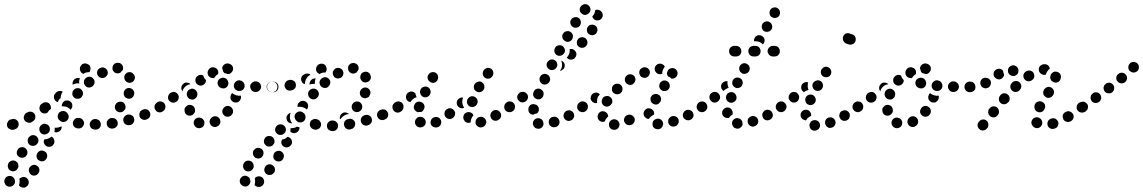

<svg xmlns="http://www.w3.org/2000/svg" viewBox="-42 -582 5406 908"><path d="M48 294Q48 294 48 295Q48 295 48 295Q51 299 56 302Q60 304 65 305Q70 306 75 305Q80 303 84 300Q92 294 94 283Q95 273 89 265Q86 261 82 258Q77 256 73 255Q68 254 63 256Q58 257 54 260H53Q52 261 51 262Q50 263 50 264Q51 269 51 275Q51 285 48 294ZM14 252Q4 248 -6 252Q-15 255 -19 265Q-24 274 -20 284Q-20 285 -19 285Q-18 290 -14 294Q-11 297 -6 299Q-1 301 4 301Q9 301 13 299Q23 295 27 286Q31 276 27 266Q27 266 27 266Q23 257 14 252ZM95 228Q97 238 105 244Q109 247 114 248Q119 249 124 248Q129 247 133 244Q137 241 140 237V236Q146 228 144 218Q142 207 133 202Q125 196 115 198Q105 200 99 209H98Q93 218 95 228ZM44 195Q41 185 32 180Q23 175 13 178Q3 181 -2 190L-3 191Q-5 196 -5 201Q-6 205 -4 210Q-3 215 0 219Q3 223 8 225Q17 230 27 227Q37 224 41 215L42 214Q47 205 44 195ZM132 164Q135 174 145 178Q154 183 164 180Q174 176 178 167L179 166Q183 157 180 147Q177 137 167 133Q158 128 148 131Q138 135 134 144L133 145Q129 154 132 164ZM87 146Q88 141 88 136Q87 131 85 127Q82 122 78 119Q70 113 60 114Q50 115 43 123V124Q40 128 38 132Q37 137 37 142Q38 147 40 152Q43 156 47 159Q55 165 65 164Q75 163 82 155V154Q85 151 87 146ZM214 79Q217 89 213 98L212 99Q208 108 198 111Q188 114 179 110Q170 105 166 95Q163 86 168 77Q168 77 168 77Q178 77 187 73Q195 70 201 64Q201 64 201 64Q202 64 202 64Q211 69 214 79ZM138 92Q140 87 140 82Q140 77 138 73Q136 68 132 64Q125 57 114 57Q104 57 97 65H96Q89 73 89 83Q89 93 96 101Q104 108 114 108Q124 108 132 100Q136 96 138 92ZM194 29Q194 18 187 11Q184 7 179 6Q175 4 170 3Q165 3 160 5Q155 7 152 11H151Q144 18 144 29Q144 39 151 47Q154 50 159 52Q163 54 168 54Q173 54 178 52Q183 50 186 47L187 46Q194 39 194 29ZM215 42Q219 44 224 44Q228 44 232 42Q237 41 241 38Q245 34 247 30V29Q249 26 249 23Q250 20 250 17Q248 16 247 16Q245 17 242 18Q234 22 224 22Q220 22 216 22Q217 25 217 29Q217 36 215 42ZM44 17Q48 7 45 -3Q44 -7 40 -11Q37 -15 33 -17Q28 -19 23 -20Q18 -20 14 -18L8 -17Q-2 -14 -6 -4Q-11 5 -8 15Q-5 25 5 29Q14 34 24 31L29 29Q39 26 44 17ZM428 24Q435 16 435 6Q435 1 433 -3Q431 -8 428 -12Q424 -15 419 -17Q415 -19 410 -19H407Q397 -19 390 -11Q382 -4 382 7Q383 11 384 16Q386 21 390 24Q393 28 398 29Q403 31 408 31H410Q421 31 428 24ZM502 23Q506 20 509 17Q513 13 514 8Q515 3 515 -2Q514 -7 512 -11Q509 -16 505 -19Q501 -22 497 -23Q492 -24 487 -24H484Q474 -22 468 -14Q461 -6 463 4Q463 9 466 14Q468 18 472 21Q476 24 481 25Q485 27 490 26H493Q498 25 502 23ZM336 25Q340 24 345 21Q349 18 351 14Q354 10 355 5Q357 -5 351 -13Q345 -22 335 -24H332Q327 -25 322 -24Q317 -23 313 -20Q309 -17 307 -13Q304 -9 303 -4Q301 6 307 15Q313 23 323 25H326Q331 26 336 25ZM590 -3Q595 -12 592 -22Q591 -27 588 -31Q585 -35 580 -37Q576 -40 571 -40Q566 -41 561 -40L559 -39Q549 -36 544 -27Q539 -18 542 -8Q543 -3 546 1Q549 5 553 7Q558 9 563 10Q568 11 572 9H575Q585 6 590 -3ZM119 -13Q123 -17 124 -21Q126 -26 125 -31Q125 -36 123 -40Q118 -50 108 -53Q98 -56 89 -51L84 -49Q75 -44 72 -34Q68 -24 73 -15Q78 -6 88 -3Q98 1 107 -4L112 -7Q116 -9 119 -13ZM248 -7Q252 -5 257 -5Q262 -5 267 -7Q272 -9 275 -12Q279 -16 281 -20Q283 -25 283 -30Q283 -35 281 -39Q279 -44 276 -48Q275 -48 275 -49Q271 -52 267 -55Q262 -57 257 -57Q252 -57 248 -56Q243 -54 239 -51Q232 -44 231 -33Q230 -23 237 -15Q239 -14 240 -13Q243 -9 248 -7ZM661 -23Q665 -26 667 -31Q669 -36 669 -41Q669 -46 667 -50Q663 -60 654 -64Q644 -68 635 -64L632 -63Q628 -61 624 -58Q621 -55 619 -50Q617 -45 617 -40Q617 -35 618 -31Q622 -21 632 -17Q641 -13 651 -17L653 -18Q658 -20 661 -23ZM189 -58V-59Q193 -63 198 -66Q198 -66 198 -67Q198 -68 199 -69Q199 -74 198 -79Q197 -84 194 -88Q189 -97 178 -98Q168 -100 160 -94L155 -91Q151 -88 148 -84Q146 -80 145 -75Q144 -70 145 -65Q146 -60 149 -56Q154 -48 164 -46Q173 -44 182 -49Q185 -54 189 -58ZM736 -63Q739 -68 740 -72Q740 -77 739 -82Q738 -87 736 -91Q730 -100 720 -102Q709 -103 701 -98L699 -96Q695 -93 692 -89Q689 -85 689 -80Q688 -75 689 -70Q690 -66 693 -62Q698 -53 709 -51Q719 -49 727 -55L729 -56Q733 -59 736 -63ZM502 -83Q501 -78 501 -73Q502 -69 504 -64Q506 -60 510 -57Q518 -50 529 -51Q539 -52 545 -60L546 -61Q549 -64 551 -69Q552 -74 552 -79Q551 -84 549 -88Q546 -93 543 -96Q535 -102 524 -101Q514 -100 507 -92Q504 -88 502 -83ZM256 -98 257 -99Q260 -102 264 -105Q269 -107 274 -107Q279 -107 284 -106Q288 -104 292 -101Q300 -94 300 -84Q301 -73 294 -66V-65Q293 -64 293 -64Q292 -64 292 -63Q292 -63 292 -63Q292 -63 292 -63L291 -64Q285 -70 277 -75Q268 -79 259 -79Q254 -80 250 -79Q250 -84 251 -89Q253 -94 256 -98ZM213 -125Q213 -135 221 -142L225 -146Q229 -149 234 -151Q238 -152 243 -152Q246 -152 249 -151Q252 -150 255 -148Q252 -145 250 -141V-140Q246 -132 245 -123Q245 -121 245 -118Q242 -116 240 -114L239 -113Q234 -107 231 -99Q227 -100 224 -102Q221 -104 219 -107Q212 -115 213 -125ZM349 -132Q351 -137 351 -142Q350 -146 348 -151Q346 -155 342 -159Q335 -166 324 -165Q314 -165 307 -157L306 -156Q303 -153 301 -148Q300 -143 300 -138Q300 -133 302 -129Q305 -124 308 -121Q316 -114 326 -115Q337 -115 344 -123Q347 -127 349 -132ZM543 -140Q543 -135 545 -130Q547 -125 550 -122Q554 -119 559 -117Q568 -113 578 -117Q587 -121 591 -131V-132Q593 -136 593 -141Q593 -146 591 -151Q589 -155 585 -159Q582 -162 577 -164Q568 -168 558 -164Q549 -160 545 -150L544 -149Q543 -145 543 -140ZM403 -183Q405 -187 405 -192Q406 -197 404 -202Q403 -206 399 -210Q393 -218 382 -219Q372 -220 364 -213L363 -212Q360 -209 357 -205Q355 -200 355 -195Q354 -190 356 -186Q357 -181 361 -177Q367 -169 378 -168Q388 -168 396 -174L397 -175Q400 -178 403 -183ZM305 -183Q303 -182 302 -181Q301 -186 301 -190Q302 -195 304 -199V-200Q309 -208 318 -212Q327 -215 336 -212Q333 -205 332 -197Q332 -192 333 -187Q328 -188 323 -188Q313 -187 305 -183ZM552 -199Q555 -195 560 -193Q564 -191 569 -190Q574 -190 579 -192Q589 -195 593 -204Q598 -213 595 -223L594 -224Q593 -229 589 -232Q586 -236 582 -238Q577 -241 572 -241Q567 -241 563 -240Q553 -236 548 -227Q544 -218 547 -208V-207Q549 -203 552 -199ZM462 -223Q465 -226 467 -231Q468 -236 468 -241Q467 -246 465 -250Q460 -259 450 -262Q440 -265 431 -260H430Q421 -255 418 -245Q415 -235 420 -226Q425 -217 435 -214Q445 -211 454 -216H455Q459 -219 462 -223ZM337 -249Q334 -258 338 -268H339Q343 -278 353 -281Q363 -284 372 -279Q382 -275 385 -265Q388 -255 383 -246V-245Q382 -244 382 -243Q381 -242 381 -241Q373 -241 365 -239Q358 -237 353 -233Q352 -233 351 -233Q350 -234 349 -234Q340 -239 337 -249ZM515 -235H514Q509 -235 504 -237Q500 -239 496 -243Q493 -247 491 -251Q489 -256 490 -261Q490 -271 497 -278Q505 -286 515 -285H516Q526 -285 533 -278Q541 -270 540 -260Q540 -258 540 -255Q539 -253 539 -251Q533 -246 529 -240Q526 -237 522 -236Q519 -235 515 -235Z M910 22Q920 18 923 9Q925 4 925 -1Q925 -6 923 -11Q921 -15 917 -19Q914 -22 909 -24Q909 -24 908 -24Q904 -26 899 -26Q894 -26 889 -24Q885 -22 881 -19Q878 -15 876 -11Q872 -1 876 8Q880 18 889 22Q890 22 891 23Q901 26 910 22ZM994 10Q997 6 999 1Q1001 -4 1000 -8Q1000 -13 998 -18Q993 -27 984 -31Q974 -34 965 -30L963 -29Q959 -27 956 -23Q952 -19 951 -15Q949 -10 949 -5Q949 0 952 4Q956 14 966 17Q976 21 985 16L986 15Q991 13 994 10ZM1059 -48Q1061 -53 1060 -58Q1060 -63 1057 -68Q1055 -72 1051 -75Q1043 -82 1033 -81Q1023 -80 1016 -72L1015 -71Q1012 -67 1010 -62Q1009 -57 1009 -52Q1010 -48 1012 -43Q1015 -39 1018 -36Q1026 -29 1037 -30Q1047 -31 1054 -39V-40Q1058 -44 1059 -48ZM840 -40Q848 -34 859 -35Q864 -36 868 -38Q872 -41 875 -45Q878 -48 880 -53Q881 -58 880 -63V-64Q879 -75 871 -81Q862 -87 852 -86Q847 -85 843 -83Q839 -80 836 -76Q832 -72 831 -68Q830 -63 831 -58V-57Q832 -46 840 -40ZM740 -73Q742 -83 736 -92Q733 -96 729 -99Q725 -101 720 -102Q715 -103 710 -102Q706 -101 701 -98V-97Q692 -92 690 -81Q689 -71 695 -63Q700 -54 711 -52Q721 -51 729 -57H730Q739 -63 740 -73ZM800 -109Q802 -113 803 -118Q804 -123 803 -127Q802 -132 799 -136Q793 -145 783 -147Q772 -148 764 -142H763Q755 -136 753 -125Q751 -115 757 -107Q760 -103 765 -100Q769 -97 774 -97Q779 -96 783 -97Q788 -98 792 -101L793 -102Q797 -104 800 -109ZM1097 -114V-115Q1098 -119 1098 -122Q1098 -126 1097 -130Q1091 -129 1085 -129L1084 -130Q1075 -130 1067 -135Q1061 -137 1056 -142Q1054 -140 1052 -137Q1051 -134 1050 -131H1049V-130Q1046 -120 1050 -111Q1055 -102 1065 -98Q1069 -97 1074 -97Q1079 -97 1084 -99Q1088 -102 1091 -105Q1095 -109 1096 -114ZM844 -126Q848 -116 858 -113Q862 -111 867 -111Q872 -111 877 -113Q881 -116 885 -119Q888 -123 890 -127V-129Q894 -138 889 -148Q885 -157 875 -161Q866 -165 856 -160Q847 -156 843 -146V-145Q839 -135 844 -126ZM1255 -148Q1259 -150 1263 -153Q1266 -157 1268 -161Q1270 -166 1270 -171Q1270 -181 1263 -189Q1256 -196 1245 -196H1244Q1239 -196 1234 -194Q1230 -192 1226 -189Q1223 -185 1221 -181Q1219 -176 1219 -171Q1219 -166 1221 -161Q1223 -157 1226 -153Q1230 -150 1234 -148Q1239 -146 1244 -146H1245Q1250 -146 1255 -148ZM1185 -154Q1192 -161 1193 -171Q1193 -176 1191 -181Q1189 -186 1186 -189Q1182 -193 1178 -195Q1173 -197 1168 -197H1167Q1157 -198 1149 -190Q1141 -183 1141 -173Q1141 -168 1143 -163Q1145 -159 1148 -155Q1151 -151 1156 -149Q1160 -147 1165 -147H1167Q1177 -147 1185 -154ZM831 -169Q838 -177 847 -181Q853 -183 859 -184Q856 -187 852 -189Q849 -191 845 -191Q840 -192 835 -191Q830 -190 826 -187V-186Q817 -180 816 -170Q814 -160 820 -152Q820 -151 820 -151Q821 -151 821 -150Q821 -152 822 -153V-154Q825 -163 831 -169ZM1106 -157Q1114 -164 1115 -174Q1115 -179 1114 -184Q1112 -189 1109 -193Q1106 -196 1102 -199Q1097 -201 1092 -202H1091Q1081 -203 1073 -196Q1065 -189 1064 -179Q1063 -174 1065 -169Q1066 -165 1069 -161Q1072 -157 1077 -155Q1081 -152 1086 -152H1088Q1098 -151 1106 -157ZM1026 -167Q1035 -172 1037 -182Q1039 -187 1038 -192Q1037 -197 1035 -201Q1032 -206 1029 -209Q1025 -212 1020 -213L1018 -214Q1009 -216 1000 -211Q990 -206 988 -196Q986 -191 987 -186Q988 -181 990 -177Q993 -173 996 -170Q1000 -167 1005 -165H1007Q1017 -162 1026 -167ZM882 -201Q882 -191 890 -184Q897 -177 908 -177Q918 -178 925 -185L926 -186Q929 -190 931 -194Q932 -198 932 -203Q926 -209 922 -217Q920 -221 919 -225Q911 -229 903 -228Q895 -226 889 -220L888 -219Q881 -211 882 -201ZM942 -227Q938 -236 941 -246Q942 -247 942 -248Q944 -253 947 -256Q951 -260 955 -262Q960 -264 965 -264Q970 -264 974 -262Q984 -259 988 -250Q992 -241 989 -231Q989 -231 988 -231Q980 -226 974 -218Q972 -216 971 -213Q967 -212 964 -213Q960 -213 957 -214Q947 -217 942 -227ZM1009 -258Q1009 -258 1009 -258Q1009 -260 1009 -261Q1009 -263 1010 -265Q1013 -274 1022 -279Q1031 -284 1041 -281Q1042 -281 1043 -280Q1053 -277 1058 -268Q1062 -258 1059 -249Q1056 -241 1049 -236Q1043 -231 1034 -232Q1030 -234 1026 -235H1024Q1022 -236 1020 -236Q1018 -238 1016 -240Q1014 -242 1013 -244Q1012 -251 1009 -258Z M1163 288Q1162 290 1162 292Q1162 292 1162 292Q1162 293 1162 293Q1169 301 1179 302Q1189 303 1197 297L1198 296Q1202 293 1204 289Q1207 284 1207 280Q1208 275 1206 270Q1205 265 1202 261Q1195 253 1185 252Q1175 251 1167 257L1166 258Q1165 259 1164 259Q1164 260 1163 261Q1164 265 1164 268Q1166 278 1163 288ZM1133 255Q1129 252 1124 250Q1124 250 1124 250Q1124 250 1124 250Q1122 250 1121 249Q1117 249 1113 249Q1109 250 1105 252Q1101 254 1098 258Q1094 262 1093 267Q1091 272 1092 277Q1092 281 1095 286Q1095 286 1095 287Q1101 296 1111 299Q1120 302 1130 297Q1134 294 1137 290Q1140 286 1141 282Q1143 277 1142 272Q1141 267 1139 263Q1139 262 1139 262Q1137 258 1133 255ZM1208 224Q1210 235 1218 241Q1222 244 1227 245Q1232 246 1237 245Q1242 245 1246 242Q1250 239 1253 235H1254Q1257 231 1258 226Q1259 221 1258 216Q1257 211 1255 207Q1252 203 1248 200Q1240 194 1230 195Q1219 197 1213 205V206Q1207 214 1208 224ZM1158 207Q1158 202 1157 197Q1156 192 1153 188Q1150 184 1146 181Q1142 179 1137 178Q1132 177 1127 178Q1122 179 1118 182Q1114 185 1112 189L1111 190Q1106 199 1108 209Q1110 219 1119 225Q1128 230 1138 228Q1148 225 1154 217V216Q1157 212 1158 207ZM1251 163Q1253 173 1262 178Q1266 181 1271 181Q1276 182 1281 181Q1286 180 1290 177Q1294 174 1297 170V169Q1302 160 1300 150Q1297 140 1289 135Q1280 129 1270 132Q1260 134 1254 143V144Q1249 153 1251 163ZM1204 140Q1204 130 1196 123Q1192 120 1187 118Q1183 117 1178 117Q1173 117 1168 120Q1164 122 1161 126H1160Q1153 134 1154 144Q1155 155 1163 162Q1166 165 1171 166Q1176 168 1181 168Q1186 167 1190 165Q1195 163 1198 159V158Q1205 151 1204 140ZM1289 97Q1292 107 1301 112Q1311 117 1320 114Q1330 111 1335 102H1336Q1341 93 1338 83Q1335 73 1326 68Q1324 67 1322 66Q1320 65 1318 65Q1312 71 1304 75Q1298 77 1292 78Q1287 87 1289 97ZM1255 95Q1257 90 1256 85Q1256 80 1254 76Q1252 71 1249 68Q1241 61 1231 61Q1221 61 1213 68V69Q1206 77 1206 87Q1206 97 1214 104Q1221 112 1231 111Q1242 111 1249 104V103Q1253 99 1255 95ZM1310 31Q1310 20 1302 13Q1295 6 1285 6Q1274 6 1267 13L1266 14Q1259 21 1259 32Q1259 42 1267 49Q1274 57 1285 56Q1295 56 1302 49L1303 48Q1310 41 1310 31ZM1339 24Q1335 24 1332 24Q1332 27 1332 30Q1332 35 1331 40Q1333 42 1334 43Q1336 44 1338 45Q1347 50 1357 46Q1367 43 1371 34H1372V33Q1373 30 1374 27Q1375 23 1374 20Q1368 19 1362 17Q1360 18 1357 20Q1348 24 1339 24ZM1550 30Q1557 23 1557 12Q1557 7 1555 3Q1553 -2 1549 -5Q1546 -9 1541 -10Q1537 -12 1532 -12H1528Q1518 -12 1511 -4Q1504 3 1504 13Q1504 18 1506 23Q1508 28 1511 31Q1515 34 1520 36Q1524 38 1529 38H1532Q1543 38 1550 30ZM1456 31Q1460 30 1465 27Q1469 25 1472 21Q1474 16 1476 12Q1478 1 1472 -7Q1467 -16 1456 -18L1453 -19Q1448 -20 1444 -19Q1439 -18 1434 -15Q1430 -13 1427 -9Q1425 -5 1424 0Q1421 10 1427 19Q1433 28 1443 30L1446 31Q1451 32 1456 31ZM1614 30 1617 29Q1622 28 1626 26Q1630 23 1633 19Q1636 15 1637 10Q1638 5 1638 0Q1636 -10 1627 -16Q1619 -22 1609 -20L1606 -19Q1595 -18 1589 -9Q1583 -1 1585 9Q1587 20 1595 26Q1604 32 1614 30ZM1714 -2Q1719 -11 1716 -21Q1715 -25 1712 -29Q1709 -33 1704 -36Q1700 -38 1695 -39Q1690 -39 1685 -38L1682 -37Q1672 -34 1667 -25Q1662 -16 1665 -6Q1666 -1 1670 3Q1673 7 1677 9Q1681 11 1686 12Q1691 13 1696 11L1699 10Q1709 7 1714 -2ZM1315 -13Q1313 -18 1313 -23Q1312 -28 1314 -33Q1316 -37 1320 -41Q1323 -44 1326 -46Q1329 -48 1332 -48Q1329 -40 1329 -31Q1328 -21 1332 -12Q1335 -5 1340 1Q1335 2 1330 0Q1324 -2 1320 -5Q1317 -9 1315 -13ZM1369 -4Q1374 -3 1379 -3Q1384 -3 1388 -5Q1393 -7 1396 -10Q1403 -18 1403 -28Q1403 -39 1396 -46Q1395 -47 1394 -47Q1390 -51 1386 -53Q1381 -55 1376 -55Q1371 -55 1367 -53Q1362 -51 1359 -48Q1355 -44 1353 -40Q1351 -35 1351 -30Q1351 -25 1353 -21Q1355 -16 1358 -13Q1360 -11 1361 -10Q1365 -6 1369 -4ZM1787 -22Q1790 -26 1792 -30Q1794 -35 1794 -40Q1794 -45 1792 -49Q1788 -59 1779 -63Q1769 -67 1760 -63L1757 -62Q1752 -60 1749 -57Q1745 -53 1743 -49Q1741 -44 1741 -39Q1741 -34 1743 -30Q1747 -20 1756 -16Q1766 -12 1775 -16L1778 -17Q1783 -19 1787 -22ZM1565 -21Q1564 -29 1567 -35Q1570 -42 1576 -46Q1580 -49 1585 -50Q1590 -51 1595 -50Q1599 -49 1602 -47Q1606 -46 1609 -43Q1607 -42 1605 -42H1602Q1593 -40 1585 -35Q1577 -30 1571 -22Q1570 -20 1568 -18Q1567 -20 1565 -21Q1565 -21 1565 -21ZM1863 -64Q1865 -68 1866 -73Q1867 -78 1866 -82Q1865 -87 1862 -91Q1856 -100 1846 -101Q1835 -103 1827 -97Q1826 -96 1825 -96Q1816 -90 1814 -80Q1813 -69 1818 -61Q1821 -57 1825 -54Q1829 -51 1834 -50Q1839 -49 1844 -50Q1849 -51 1853 -54Q1855 -55 1856 -56Q1860 -59 1863 -64ZM1622 -84Q1621 -79 1621 -74Q1622 -69 1624 -65Q1626 -60 1630 -57Q1634 -54 1639 -53Q1643 -51 1648 -52Q1653 -52 1658 -55Q1662 -57 1665 -61L1666 -62Q1672 -70 1671 -80Q1670 -90 1662 -97Q1654 -103 1644 -102Q1634 -101 1627 -93V-92Q1623 -89 1622 -84ZM1366 -88Q1368 -93 1371 -96L1372 -97Q1379 -105 1389 -105Q1399 -106 1407 -99Q1415 -92 1415 -82Q1416 -72 1409 -64Q1403 -70 1395 -73Q1386 -77 1377 -77Q1371 -78 1365 -76Q1365 -77 1365 -77Q1365 -78 1365 -78Q1365 -83 1366 -88ZM1466 -139Q1465 -150 1457 -157Q1450 -163 1439 -163Q1429 -162 1422 -155L1421 -154Q1414 -146 1415 -136Q1416 -126 1423 -119Q1431 -112 1441 -112Q1452 -113 1459 -121Q1466 -129 1466 -139ZM1662 -132Q1666 -122 1676 -119Q1681 -117 1686 -117Q1691 -118 1695 -120Q1700 -122 1703 -125Q1706 -129 1708 -134Q1712 -144 1708 -154Q1703 -163 1694 -167Q1684 -170 1675 -166Q1665 -161 1662 -152L1661 -151Q1658 -141 1662 -132ZM1228 -153Q1221 -161 1221 -171Q1221 -181 1228 -189Q1236 -196 1246 -196H1250Q1260 -196 1268 -189Q1275 -181 1275 -171Q1275 -161 1268 -153Q1261 -146 1250 -146H1246Q1236 -146 1228 -153ZM1347 -159Q1351 -162 1354 -166Q1357 -170 1357 -175Q1358 -180 1357 -185Q1355 -195 1346 -200Q1338 -206 1327 -204L1323 -203Q1318 -202 1314 -199Q1310 -196 1308 -192Q1305 -188 1304 -183Q1303 -178 1304 -173Q1307 -163 1315 -157Q1324 -152 1334 -154L1338 -155Q1343 -156 1347 -159ZM1520 -190Q1521 -200 1514 -208Q1507 -216 1497 -217Q1487 -217 1479 -211L1478 -210Q1470 -203 1469 -193Q1469 -183 1475 -175Q1482 -167 1493 -166Q1503 -165 1511 -172V-173Q1519 -180 1520 -190ZM1422 -182Q1422 -185 1422 -189Q1423 -192 1424 -195V-196Q1428 -204 1435 -208Q1443 -212 1451 -211Q1448 -203 1447 -195Q1447 -190 1447 -185Q1443 -186 1438 -185Q1430 -185 1422 -182ZM1414 -220Q1420 -225 1426 -229Q1421 -234 1413 -234Q1405 -235 1398 -231L1395 -229Q1386 -225 1383 -215Q1380 -205 1385 -196Q1387 -191 1391 -188Q1395 -185 1400 -184Q1399 -185 1400 -187Q1400 -196 1404 -204V-205Q1408 -213 1414 -220ZM1676 -194Q1686 -190 1696 -194Q1705 -197 1710 -207Q1714 -216 1710 -226V-227Q1707 -236 1697 -241Q1688 -245 1678 -241Q1668 -238 1664 -228Q1660 -219 1663 -209Q1667 -199 1676 -194ZM1581 -229Q1584 -239 1579 -248Q1574 -257 1564 -260Q1554 -263 1545 -258H1544Q1540 -255 1537 -251Q1534 -247 1532 -243Q1531 -238 1532 -233Q1532 -228 1535 -224Q1537 -219 1541 -216Q1545 -213 1550 -212Q1555 -210 1559 -211Q1564 -212 1569 -214Q1578 -219 1581 -229ZM1454 -246Q1451 -256 1455 -266Q1457 -271 1461 -274Q1464 -278 1469 -279Q1474 -281 1479 -281Q1484 -281 1488 -279Q1498 -275 1501 -265Q1505 -255 1501 -246L1500 -245Q1500 -243 1499 -242Q1498 -240 1497 -239Q1488 -240 1479 -237Q1474 -235 1469 -232Q1469 -232 1468 -232Q1468 -232 1467 -233Q1458 -237 1454 -246ZM1630 -234H1629Q1619 -234 1611 -241Q1604 -249 1604 -259Q1603 -269 1611 -277Q1618 -284 1628 -284H1629Q1639 -284 1647 -277Q1654 -270 1654 -260Q1654 -258 1654 -256Q1654 -254 1653 -252Q1648 -246 1644 -239Q1641 -237 1637 -236Q1634 -234 1630 -234Z M2038 13Q2042 10 2043 5Q2045 1 2045 -4Q2045 -9 2043 -14Q2039 -23 2030 -27Q2020 -31 2011 -27H2010Q2005 -25 2001 -21Q1998 -18 1996 -13Q1994 -8 1994 -3Q1994 2 1996 6Q2000 16 2010 19Q2020 23 2029 19H2030Q2035 17 2038 13ZM1951 20Q1961 18 1967 10Q1973 1 1971 -9Q1969 -19 1960 -25Q1960 -25 1960 -25Q1956 -28 1951 -29Q1946 -30 1941 -29Q1936 -29 1932 -26Q1928 -23 1925 -19Q1922 -15 1921 -10Q1920 -5 1921 -1Q1921 4 1924 9Q1927 13 1931 16Q1931 16 1932 17Q1941 22 1951 20ZM2249 14Q2253 10 2255 6Q2257 1 2258 -3Q2258 -8 2256 -13Q2253 -23 2243 -27Q2234 -32 2224 -28H2223Q2218 -26 2215 -23Q2211 -19 2209 -15Q2207 -10 2207 -6Q2206 -1 2208 4Q2212 14 2221 18Q2230 23 2240 19H2241Q2246 17 2249 14ZM2166 -2Q2161 -4 2157 -7Q2154 -11 2152 -15Q2149 -20 2149 -25V-26Q2149 -36 2155 -44Q2162 -51 2173 -52Q2178 -52 2182 -51Q2187 -49 2191 -46Q2193 -44 2194 -42Q2196 -39 2197 -37Q2192 -31 2189 -25Q2184 -16 2184 -6Q2184 -4 2184 -3Q2182 -2 2180 -2Q2178 -1 2175 -1Q2170 -1 2166 -2ZM2327 -29Q2330 -39 2325 -48Q2322 -53 2319 -56Q2315 -59 2310 -61Q2305 -62 2300 -62Q2295 -61 2291 -59L2290 -58Q2281 -53 2278 -43Q2275 -34 2280 -24Q2285 -15 2294 -12Q2304 -9 2314 -14V-15Q2324 -19 2327 -29ZM2107 -33Q2110 -37 2110 -42Q2111 -47 2110 -52Q2108 -56 2105 -60Q2099 -68 2089 -70Q2078 -71 2070 -65L2069 -64Q2061 -58 2060 -47Q2059 -37 2065 -29Q2071 -21 2082 -19Q2092 -18 2100 -25H2101Q2105 -28 2107 -33ZM1918 -64Q1913 -73 1916 -83L1917 -84Q1920 -94 1929 -99Q1938 -103 1948 -100Q1958 -97 1963 -88Q1968 -79 1964 -69V-68Q1962 -63 1958 -58Q1955 -54 1949 -52Q1943 -53 1937 -52Q1936 -51 1935 -51Q1934 -51 1934 -51Q1933 -52 1933 -52Q1923 -55 1918 -64ZM2390 -63Q2392 -67 2393 -72Q2394 -77 2393 -82Q2392 -87 2389 -91Q2383 -100 2373 -101Q2363 -103 2354 -97H2353Q2345 -91 2343 -81Q2341 -70 2347 -62Q2353 -53 2363 -52Q2374 -50 2382 -56H2383Q2387 -59 2390 -63ZM1866 -73Q1868 -83 1862 -92Q1860 -96 1855 -99Q1851 -101 1846 -102Q1842 -103 1837 -102Q1832 -101 1828 -98H1827Q1818 -92 1816 -82Q1815 -71 1820 -63Q1823 -59 1827 -56Q1832 -53 1836 -52Q1841 -52 1846 -53Q1851 -54 1855 -56L1856 -57Q1865 -63 1866 -73ZM2148 -120Q2147 -120 2146 -121Q2145 -121 2144 -121Q2139 -121 2134 -119Q2130 -117 2126 -114L2125 -113Q2118 -106 2118 -95Q2118 -85 2125 -78Q2130 -72 2138 -70Q2146 -69 2153 -72Q2150 -77 2148 -82Q2144 -91 2144 -100Q2144 -109 2147 -118V-119Q2148 -120 2148 -120ZM2168 -91Q2173 -81 2182 -77Q2187 -76 2192 -76Q2197 -76 2201 -78Q2206 -80 2209 -83Q2213 -87 2215 -92V-93Q2219 -102 2215 -112Q2210 -121 2201 -125Q2196 -127 2191 -127Q2186 -127 2182 -125Q2177 -123 2174 -119Q2170 -115 2168 -111V-110Q2164 -100 2168 -91ZM1878 -126Q1879 -136 1886 -143H1887Q1891 -147 1896 -148Q1901 -150 1906 -149Q1910 -149 1915 -146Q1919 -144 1922 -141Q1923 -136 1925 -131Q1926 -127 1928 -123Q1928 -123 1928 -123Q1928 -123 1928 -122Q1923 -121 1919 -119Q1910 -114 1904 -106Q1901 -103 1899 -99Q1894 -100 1890 -102Q1886 -104 1883 -108Q1877 -116 1878 -126ZM1946 -139Q1949 -129 1959 -124Q1968 -120 1978 -123Q1987 -127 1992 -136V-137Q1997 -146 1993 -156Q1990 -166 1981 -170Q1971 -175 1961 -171Q1952 -168 1947 -159V-158Q1942 -148 1946 -139ZM2199 -173Q2198 -168 2200 -163Q2201 -158 2204 -155Q2208 -151 2212 -149Q2221 -144 2231 -147Q2241 -150 2246 -159V-160Q2249 -164 2249 -169Q2249 -174 2248 -179Q2246 -184 2243 -188Q2240 -191 2236 -194Q2227 -199 2217 -195Q2207 -192 2202 -183L2201 -182Q2199 -178 2199 -173ZM1981 -209Q1984 -199 1993 -194Q2002 -188 2012 -191Q2022 -194 2027 -203V-204Q2032 -213 2029 -223Q2027 -233 2018 -238Q2009 -243 1999 -240Q1989 -238 1984 -228H1983Q1978 -218 1981 -209ZM2241 -232Q2242 -222 2250 -215Q2258 -209 2269 -210Q2279 -211 2285 -220H2286Q2292 -229 2291 -239Q2290 -249 2282 -256Q2274 -262 2263 -261Q2253 -259 2247 -251L2246 -250Q2240 -242 2241 -232Z M2514 25Q2523 21 2527 11Q2529 6 2528 1Q2528 -4 2526 -8Q2524 -13 2521 -16Q2517 -20 2512 -21Q2512 -21 2512 -21Q2503 -25 2493 -21Q2484 -17 2480 -8Q2478 -3 2478 2Q2478 7 2480 11Q2482 16 2485 19Q2489 23 2493 25Q2494 25 2494 25Q2504 29 2514 25ZM2601 7Q2606 -2 2603 -12Q2600 -22 2591 -27Q2582 -32 2572 -29H2571Q2561 -26 2556 -17Q2551 -8 2554 2Q2555 7 2558 11Q2562 14 2566 17Q2570 19 2575 20Q2580 20 2585 19H2586Q2596 16 2601 7ZM2668 -20Q2671 -24 2673 -29Q2674 -34 2673 -39Q2673 -44 2670 -48Q2668 -52 2664 -55Q2660 -58 2655 -60Q2651 -61 2646 -60Q2641 -60 2636 -57Q2627 -52 2624 -42Q2621 -32 2626 -23Q2631 -14 2641 -11Q2651 -8 2660 -14H2661Q2665 -16 2668 -20ZM2467 -43Q2463 -46 2460 -50Q2458 -54 2457 -59Q2456 -64 2457 -69V-70Q2459 -80 2467 -86Q2476 -91 2486 -89Q2491 -88 2495 -86Q2499 -83 2502 -79Q2505 -75 2506 -70Q2507 -65 2506 -60V-59Q2505 -55 2503 -52Q2501 -48 2498 -46Q2491 -45 2484 -42Q2481 -41 2479 -39Q2478 -39 2477 -39Q2477 -39 2476 -40Q2471 -41 2467 -43ZM2738 -73Q2739 -83 2733 -91Q2727 -100 2717 -102Q2707 -103 2698 -97Q2689 -91 2688 -81Q2686 -71 2692 -62Q2695 -58 2699 -55Q2703 -53 2708 -52Q2713 -51 2718 -52Q2723 -53 2727 -56Q2736 -62 2738 -73ZM2393 -73Q2395 -83 2389 -92Q2383 -100 2373 -102Q2363 -104 2354 -98V-97Q2345 -92 2343 -81Q2342 -71 2348 -63Q2353 -54 2364 -52Q2374 -51 2382 -57H2383Q2391 -63 2393 -73ZM2455 -120Q2456 -130 2450 -138Q2446 -142 2442 -145Q2438 -147 2433 -148Q2428 -148 2423 -147Q2418 -146 2414 -143V-142Q2406 -136 2404 -126Q2403 -115 2410 -107Q2413 -103 2417 -101Q2421 -98 2426 -98Q2431 -97 2436 -99Q2441 -100 2445 -103Q2453 -110 2455 -120ZM2481 -127Q2485 -118 2495 -114Q2499 -112 2504 -112Q2509 -112 2514 -114Q2518 -116 2522 -120Q2525 -123 2527 -128V-129Q2531 -138 2527 -148Q2523 -157 2513 -161Q2509 -163 2504 -163Q2499 -163 2494 -161Q2489 -159 2486 -155Q2483 -151 2481 -147V-146Q2477 -136 2481 -127ZM2511 -199Q2514 -189 2524 -184Q2528 -182 2533 -182Q2538 -182 2543 -184Q2547 -185 2551 -189Q2555 -192 2557 -196V-197Q2562 -206 2558 -216Q2555 -226 2545 -230Q2536 -235 2526 -231Q2516 -228 2512 -218Q2507 -208 2511 -199ZM2617 -293Q2620 -292 2622 -289Q2629 -282 2629 -271Q2628 -261 2621 -254H2620Q2617 -251 2614 -249Q2610 -247 2606 -247Q2609 -250 2610 -254H2611Q2615 -262 2616 -271Q2617 -281 2614 -290Q2613 -293 2612 -296Q2612 -296 2612 -296Q2615 -295 2617 -293ZM2544 -268Q2548 -258 2557 -253Q2566 -249 2576 -252Q2586 -255 2590 -264L2591 -265Q2596 -274 2592 -284Q2589 -294 2580 -298Q2576 -301 2571 -301Q2566 -301 2561 -300Q2556 -298 2553 -295Q2549 -292 2546 -288V-287Q2541 -278 2544 -268ZM2684 -326Q2684 -315 2676 -308V-307Q2669 -300 2658 -300Q2648 -300 2641 -307Q2640 -308 2639 -308Q2639 -309 2638 -310Q2643 -314 2646 -320Q2651 -328 2652 -337Q2653 -343 2652 -350Q2658 -351 2665 -350Q2671 -348 2676 -343Q2684 -336 2684 -326ZM2580 -346Q2579 -341 2580 -336Q2582 -331 2585 -327Q2588 -323 2592 -321Q2601 -316 2611 -319Q2621 -322 2626 -331H2627Q2629 -336 2630 -341Q2630 -346 2629 -350Q2627 -355 2624 -359Q2621 -363 2617 -365Q2608 -370 2598 -367Q2588 -365 2583 -356V-355Q2580 -351 2580 -346ZM2736 -383Q2735 -393 2728 -400Q2720 -407 2709 -406Q2699 -405 2692 -398V-397Q2685 -389 2686 -379Q2686 -369 2694 -362Q2702 -355 2712 -356Q2722 -356 2729 -364L2730 -365Q2737 -372 2736 -383ZM2618 -403Q2621 -393 2630 -388Q2639 -382 2649 -385Q2659 -388 2664 -397Q2669 -406 2667 -416Q2664 -426 2655 -432Q2651 -434 2646 -435Q2641 -435 2636 -434Q2631 -433 2627 -430Q2623 -427 2621 -422H2620Q2615 -413 2618 -403ZM2783 -445Q2781 -456 2773 -461Q2764 -467 2754 -465Q2744 -464 2738 -455L2737 -454Q2732 -446 2734 -436Q2735 -425 2744 -420Q2753 -414 2763 -416Q2773 -418 2779 -426V-427Q2785 -435 2783 -445ZM2656 -469Q2659 -459 2668 -454Q2677 -449 2687 -452Q2697 -454 2702 -463V-464Q2707 -473 2704 -483Q2702 -493 2693 -498Q2684 -503 2674 -500Q2664 -498 2659 -489L2658 -488Q2653 -479 2656 -469ZM2798 -531Q2789 -537 2779 -536Q2777 -535 2776 -535Q2774 -534 2773 -534Q2772 -531 2772 -528Q2770 -518 2764 -510Q2762 -507 2759 -504Q2762 -495 2770 -489Q2778 -484 2788 -486Q2798 -487 2804 -496Q2810 -504 2808 -515Q2806 -525 2798 -531ZM2704 -551Q2701 -547 2700 -542Q2699 -537 2700 -532Q2701 -527 2704 -523Q2707 -519 2711 -516Q2715 -513 2720 -512Q2724 -511 2729 -512Q2734 -513 2738 -516H2739Q2743 -519 2746 -523Q2749 -527 2750 -532Q2751 -537 2750 -542Q2749 -547 2746 -551Q2740 -560 2730 -562Q2720 -564 2712 -558H2711Q2707 -555 2704 -551Z M2873 30Q2878 28 2881 24Q2885 20 2886 16Q2888 11 2888 6Q2887 -4 2880 -11Q2872 -18 2862 -18H2861Q2851 -17 2844 -10Q2837 -2 2838 8Q2838 13 2840 18Q2842 22 2846 26Q2849 29 2854 31Q2859 32 2864 32Q2869 32 2873 30ZM3077 28Q3081 27 3085 23Q3089 20 3091 16Q3093 11 3094 6Q3095 -4 3088 -12Q3081 -20 3071 -21H3070Q3065 -21 3061 -19Q3056 -18 3052 -15Q3048 -11 3046 -7Q3044 -3 3044 2Q3043 13 3049 21Q3056 28 3066 29H3067Q3072 30 3077 28ZM3159 11Q3163 7 3165 3Q3168 -2 3168 -7Q3168 -12 3167 -16Q3164 -26 3154 -31Q3145 -35 3135 -32Q3130 -30 3126 -27Q3123 -24 3120 -19Q3118 -15 3118 -10Q3117 -5 3119 0Q3122 9 3131 14Q3141 19 3151 15Q3156 14 3159 11ZM2959 -8Q2962 -18 2957 -27Q2954 -31 2951 -34Q2947 -37 2942 -39Q2937 -40 2932 -40Q2927 -39 2923 -37Q2913 -32 2910 -22Q2907 -12 2912 -3Q2915 2 2919 5Q2922 8 2927 9Q2932 11 2937 10Q2942 10 2946 7H2947Q2956 2 2959 -8ZM2792 -12Q2785 -19 2784 -30Q2784 -35 2786 -40Q2787 -44 2791 -48Q2794 -52 2799 -54Q2803 -56 2808 -56Q2819 -56 2826 -49Q2834 -42 2834 -32Q2834 -32 2834 -31Q2834 -31 2834 -31Q2831 -28 2828 -25Q2821 -18 2818 -8Q2817 -8 2817 -7Q2816 -6 2814 -6Q2812 -6 2810 -6Q2800 -5 2792 -12ZM3232 -22Q3235 -26 3237 -30Q3238 -35 3238 -40Q3237 -45 3235 -49Q3233 -54 3229 -57Q3225 -60 3220 -62Q3216 -63 3211 -63Q3206 -63 3201 -60Q3192 -55 3189 -46Q3185 -36 3190 -26Q3192 -22 3196 -19Q3200 -16 3205 -14Q3209 -13 3214 -13Q3219 -13 3224 -16Q3229 -18 3232 -22ZM3013 -24Q3008 -27 3006 -31Q3003 -35 3002 -40Q3001 -45 3002 -50Q3005 -60 3013 -66Q3022 -72 3032 -69Q3037 -68 3041 -65Q3045 -63 3048 -58Q3051 -54 3051 -50Q3052 -45 3051 -40Q3044 -37 3038 -32Q3031 -27 3027 -20Q3026 -20 3024 -20Q3023 -20 3021 -20Q3017 -21 3013 -24ZM3302 -73Q3304 -83 3298 -91Q3295 -95 3291 -98Q3287 -101 3282 -101Q3277 -102 3272 -101Q3267 -100 3263 -97Q3255 -91 3253 -81Q3251 -71 3257 -62Q3260 -58 3264 -55Q3268 -53 3273 -52Q3278 -51 3283 -52Q3288 -53 3292 -56Q3301 -62 3302 -73ZM2727 -57H2728Q2732 -60 2734 -64Q2737 -68 2738 -73Q2739 -78 2738 -83Q2737 -87 2734 -92Q2728 -100 2718 -102Q2708 -104 2699 -98Q2695 -95 2692 -90Q2689 -86 2688 -81Q2688 -76 2689 -72Q2690 -67 2692 -63Q2698 -54 2709 -52Q2719 -51 2727 -56ZM2804 -96Q2807 -86 2816 -81Q2825 -76 2835 -79Q2845 -82 2850 -91H2851Q2856 -100 2853 -110Q2850 -120 2841 -125Q2832 -130 2822 -127Q2812 -125 2807 -116V-115Q2802 -106 2804 -96ZM3034 -117Q3034 -112 3035 -107Q3036 -102 3039 -98Q3042 -94 3046 -92Q3055 -86 3065 -88Q3075 -91 3080 -100H3081Q3083 -104 3084 -109Q3085 -114 3084 -119Q3082 -124 3080 -128Q3077 -132 3072 -134Q3064 -140 3054 -137Q3043 -135 3038 -126Q3035 -122 3034 -117ZM2795 -136Q2788 -143 2780 -144Q2771 -145 2763 -140Q2758 -137 2756 -133Q2753 -129 2752 -124Q2751 -120 2751 -115Q2752 -110 2755 -106Q2759 -99 2767 -96Q2774 -93 2782 -95Q2781 -102 2782 -110Q2783 -119 2787 -127H2788Q2791 -132 2795 -136ZM2852 -162Q2851 -152 2858 -144Q2865 -137 2876 -136Q2886 -136 2894 -142V-143Q2902 -150 2902 -160Q2903 -170 2896 -178Q2889 -186 2878 -186Q2868 -187 2860 -180Q2852 -173 2852 -162ZM3076 -171Q3078 -161 3087 -155Q3095 -150 3106 -152Q3116 -154 3121 -162L3122 -163Q3127 -171 3125 -181Q3123 -192 3115 -197Q3106 -203 3096 -201Q3086 -199 3080 -190Q3074 -181 3076 -171ZM2914 -212Q2911 -202 2916 -193Q2922 -184 2932 -181Q2942 -179 2951 -184Q2955 -187 2958 -191Q2961 -195 2962 -200Q2964 -205 2963 -209Q2962 -214 2960 -219Q2954 -228 2944 -230Q2934 -233 2925 -227Q2916 -222 2914 -212ZM3116 -247V-248Q3121 -257 3131 -259Q3141 -262 3150 -257Q3154 -255 3157 -251Q3160 -247 3162 -242Q3163 -238 3162 -233Q3162 -228 3159 -223Q3156 -216 3149 -213Q3142 -209 3134 -210Q3131 -213 3127 -216Q3122 -219 3117 -221Q3113 -227 3112 -234Q3112 -241 3116 -247ZM2989 -257Q2985 -254 2983 -249Q2981 -244 2981 -239Q2981 -235 2983 -230Q2986 -220 2996 -216Q3005 -212 3015 -215V-216Q3025 -219 3029 -229Q3033 -238 3030 -248Q3026 -258 3016 -262Q3007 -266 2997 -262Q2992 -260 2989 -257ZM3080 -231H3079Q3069 -231 3062 -238Q3054 -246 3054 -256Q3054 -266 3062 -274Q3069 -281 3079 -281H3080Q3087 -281 3093 -277Q3099 -273 3102 -267Q3099 -263 3096 -258Q3091 -250 3090 -241Q3090 -237 3090 -233Q3087 -232 3085 -232Q3082 -231 3080 -231Z M3459 22Q3468 16 3470 6Q3470 1 3469 -4Q3468 -9 3465 -13Q3462 -17 3458 -20Q3454 -22 3449 -23Q3439 -25 3430 -19Q3422 -13 3420 -3Q3419 2 3421 7Q3422 12 3425 16Q3427 20 3432 23Q3436 25 3441 26Q3451 28 3459 22ZM3541 3Q3546 -6 3543 -16Q3541 -21 3538 -25Q3535 -28 3530 -31Q3526 -33 3521 -33Q3516 -34 3511 -32Q3501 -29 3496 -20Q3492 -11 3495 -1Q3496 4 3500 8Q3503 12 3507 14Q3512 16 3517 17Q3522 17 3526 15Q3536 12 3541 3ZM3599 -16Q3604 -18 3607 -22Q3610 -26 3612 -30Q3613 -35 3613 -40Q3612 -45 3610 -49Q3605 -59 3595 -62Q3585 -65 3576 -60Q3572 -58 3569 -54Q3565 -50 3564 -45Q3562 -41 3563 -36Q3563 -31 3566 -26Q3570 -17 3580 -14Q3590 -11 3599 -16ZM3380 -31Q3373 -38 3373 -49Q3373 -54 3375 -58Q3377 -63 3381 -66Q3384 -70 3389 -72Q3393 -74 3398 -74Q3403 -74 3408 -72Q3412 -70 3416 -66Q3419 -63 3421 -58Q3423 -53 3423 -49V-48Q3423 -46 3423 -44Q3422 -42 3422 -40Q3419 -39 3417 -37Q3410 -32 3405 -24Q3403 -24 3402 -24Q3400 -24 3398 -24Q3388 -24 3380 -31ZM3676 -73Q3678 -83 3672 -91Q3669 -95 3665 -98Q3661 -101 3656 -102Q3651 -102 3646 -101Q3642 -100 3638 -97H3637Q3629 -91 3627 -81Q3625 -71 3631 -63Q3634 -58 3638 -56Q3643 -53 3647 -52Q3652 -51 3657 -52Q3662 -54 3666 -56Q3675 -62 3676 -73ZM3303 -73Q3304 -83 3299 -91Q3293 -100 3282 -102Q3272 -103 3264 -98Q3255 -92 3253 -81Q3252 -71 3257 -63Q3260 -59 3265 -56Q3269 -53 3274 -52Q3279 -52 3283 -53Q3288 -54 3292 -56V-57Q3301 -62 3303 -73ZM3393 -129Q3393 -129 3392 -129Q3391 -124 3391 -119Q3392 -114 3394 -110Q3396 -105 3400 -102Q3404 -99 3408 -97Q3418 -94 3427 -99Q3436 -103 3440 -112Q3443 -122 3439 -131Q3435 -141 3425 -145Q3415 -148 3406 -144Q3396 -140 3393 -130Q3393 -130 3393 -129ZM3359 -109Q3362 -113 3363 -117Q3364 -122 3363 -127Q3362 -132 3359 -136Q3353 -145 3343 -147Q3333 -149 3324 -143Q3324 -143 3323 -142Q3323 -142 3322 -142Q3314 -135 3313 -125Q3312 -114 3319 -106Q3325 -98 3336 -97Q3346 -96 3354 -103Q3357 -106 3359 -109ZM3368 -173Q3368 -183 3375 -190Q3380 -195 3386 -197Q3392 -199 3399 -198Q3398 -195 3398 -193Q3398 -183 3401 -174Q3402 -170 3404 -167Q3400 -166 3397 -164Q3388 -160 3381 -153Q3380 -152 3380 -152Q3379 -153 3378 -153Q3377 -154 3376 -155Q3368 -162 3368 -173ZM3423 -201Q3419 -191 3422 -182Q3426 -172 3435 -168Q3444 -163 3454 -167Q3464 -170 3468 -180Q3473 -189 3469 -199Q3466 -209 3456 -213Q3447 -217 3437 -214Q3427 -210 3423 -201ZM3454 -260Q3453 -255 3455 -250Q3456 -245 3460 -241Q3463 -238 3467 -235Q3476 -231 3486 -234Q3496 -237 3501 -246Q3503 -251 3504 -256Q3504 -261 3502 -266Q3501 -270 3498 -274Q3494 -278 3490 -280Q3481 -285 3471 -282Q3461 -278 3456 -269Q3454 -265 3454 -260ZM3457 -322Q3464 -330 3464 -340Q3464 -350 3457 -358Q3449 -365 3439 -365H3431Q3421 -365 3413 -358Q3406 -350 3406 -340Q3406 -330 3413 -322Q3421 -315 3431 -315H3439Q3449 -315 3457 -322ZM3548 -322Q3555 -330 3555 -340Q3555 -350 3548 -358Q3541 -365 3530 -365H3522Q3512 -365 3504 -358Q3497 -350 3497 -340Q3497 -330 3504 -322Q3512 -315 3522 -315H3530Q3541 -315 3548 -322ZM3639 -322Q3646 -330 3646 -340Q3646 -350 3639 -358Q3632 -365 3621 -365H3613Q3603 -365 3596 -358Q3588 -350 3588 -340Q3588 -330 3596 -322Q3603 -315 3613 -315H3621Q3632 -315 3639 -322ZM3527 -402V-403Q3532 -412 3542 -415Q3552 -417 3561 -412Q3570 -407 3573 -398Q3576 -388 3571 -379V-378Q3570 -377 3568 -375Q3567 -373 3565 -372Q3565 -373 3564 -374Q3557 -381 3548 -384Q3539 -387 3530 -387H3524Q3524 -391 3524 -395Q3525 -399 3527 -402ZM3561 -450Q3563 -441 3571 -435Q3580 -430 3590 -432Q3600 -434 3606 -442Q3606 -443 3607 -443Q3607 -444 3607 -444Q3612 -453 3609 -463Q3606 -473 3597 -478Q3588 -483 3578 -480Q3568 -477 3563 -468Q3559 -460 3561 -450ZM3597 -525Q3597 -520 3598 -515Q3599 -510 3602 -506Q3605 -502 3610 -500Q3619 -495 3629 -498Q3639 -500 3644 -509V-510Q3646 -514 3647 -519Q3647 -524 3646 -529Q3645 -533 3642 -537Q3639 -541 3634 -544Q3625 -549 3615 -546Q3605 -543 3600 -534Q3598 -530 3597 -525Z M3820 34Q3825 32 3829 29Q3832 25 3834 21Q3836 16 3836 11Q3836 1 3829 -7Q3821 -14 3811 -14Q3806 -14 3801 -12Q3797 -10 3793 -7Q3790 -3 3788 1Q3786 6 3786 11Q3786 21 3793 29Q3800 36 3811 36Q3816 36 3820 34ZM3907 8Q3912 -1 3908 -11Q3907 -15 3903 -19Q3900 -23 3895 -25Q3891 -27 3886 -27Q3881 -27 3876 -26Q3866 -22 3862 -13Q3858 -3 3861 6Q3863 11 3866 15Q3869 18 3874 21Q3878 23 3883 23Q3888 23 3893 21Q3903 18 3907 8ZM3976 -29Q3979 -40 3974 -48Q3971 -53 3967 -56Q3963 -59 3958 -60Q3953 -61 3948 -60Q3943 -59 3939 -57Q3930 -52 3928 -41Q3925 -31 3931 -23Q3933 -18 3937 -15Q3941 -12 3946 -11Q3951 -10 3956 -11Q3961 -11 3965 -14Q3974 -19 3976 -29ZM3758 -16Q3753 -18 3750 -22Q3747 -26 3745 -30Q3744 -35 3744 -40Q3745 -51 3753 -57Q3761 -64 3772 -63Q3782 -62 3788 -54Q3795 -46 3794 -36Q3794 -35 3794 -35Q3794 -34 3794 -33Q3794 -33 3793 -33Q3784 -30 3777 -23Q3773 -18 3770 -13Q3769 -13 3768 -13Q3768 -13 3767 -13Q3762 -14 3758 -16ZM4040 -73Q4041 -83 4035 -91Q4033 -95 4028 -98Q4024 -101 4019 -102Q4014 -102 4010 -101Q4005 -100 4001 -97H4000Q3992 -91 3990 -81Q3988 -71 3994 -63Q3997 -58 4001 -56Q4006 -53 4011 -52Q4015 -51 4020 -52Q4025 -54 4029 -56V-57Q4038 -63 4040 -73ZM3677 -73Q3679 -83 3673 -91Q3670 -95 3666 -98Q3662 -101 3657 -102Q3652 -103 3647 -102Q3642 -100 3638 -98Q3634 -95 3631 -91Q3628 -86 3627 -81Q3627 -77 3628 -72Q3629 -67 3631 -63Q3637 -54 3648 -52Q3658 -51 3666 -56V-57Q3675 -62 3677 -73ZM3768 -101Q3771 -91 3781 -87Q3785 -85 3790 -85Q3795 -85 3800 -87Q3805 -88 3808 -92Q3812 -95 3814 -100Q3818 -109 3814 -119Q3810 -129 3801 -133Q3791 -137 3782 -133Q3772 -130 3768 -120Q3764 -110 3768 -101ZM3737 -119Q3739 -129 3732 -137Q3726 -146 3716 -147Q3705 -148 3697 -142Q3693 -139 3691 -134Q3688 -130 3688 -125Q3687 -120 3688 -115Q3690 -111 3693 -107Q3699 -99 3709 -97Q3719 -96 3728 -102Q3736 -109 3737 -119ZM3747 -171Q3748 -182 3756 -188Q3760 -191 3765 -193Q3769 -194 3774 -194Q3776 -193 3777 -193Q3779 -193 3780 -192Q3779 -188 3778 -184Q3777 -174 3779 -164Q3780 -160 3782 -157Q3778 -156 3774 -154Q3766 -151 3760 -146Q3758 -148 3756 -149Q3754 -151 3752 -153Q3746 -161 3747 -171ZM3801 -170Q3804 -160 3813 -155Q3822 -150 3832 -153Q3842 -156 3847 -165Q3852 -174 3849 -184Q3847 -194 3838 -199Q3829 -204 3819 -201Q3809 -198 3803 -189Q3798 -180 3801 -170ZM3840 -246Q3839 -241 3840 -236Q3841 -231 3844 -227Q3847 -223 3851 -220Q3855 -218 3860 -217Q3865 -216 3870 -217Q3874 -218 3879 -220Q3883 -223 3885 -227H3886Q3888 -232 3889 -236Q3890 -241 3889 -246Q3888 -251 3885 -255Q3883 -259 3878 -262Q3874 -265 3869 -266Q3865 -267 3860 -266Q3855 -265 3851 -262Q3847 -259 3844 -255Q3841 -251 3840 -246ZM3999 -413Q4005 -406 4005 -396Q4005 -386 3998 -378Q3990 -371 3980 -371Q3972 -371 3965 -374Q3958 -376 3952 -381Q3945 -388 3944 -398Q3943 -408 3949 -416Q3955 -424 3965 -425Q3974 -426 3982 -421Q3992 -420 3999 -413Z M4210 22Q4220 18 4223 9Q4225 4 4225 -1Q4225 -6 4223 -11Q4221 -15 4217 -19Q4214 -22 4209 -24Q4209 -24 4208 -24Q4204 -26 4199 -26Q4194 -26 4189 -24Q4185 -22 4181 -19Q4178 -15 4176 -11Q4172 -1 4176 8Q4180 18 4189 22Q4190 22 4191 23Q4201 26 4210 22ZM4294 10Q4297 6 4299 1Q4301 -4 4300 -8Q4300 -13 4298 -18Q4293 -27 4284 -31Q4274 -34 4265 -30L4263 -29Q4259 -27 4256 -23Q4252 -19 4251 -15Q4249 -10 4249 -5Q4249 0 4252 4Q4256 14 4266 17Q4276 21 4285 16L4286 15Q4291 13 4294 10ZM4359 -48Q4361 -53 4360 -58Q4360 -63 4357 -68Q4355 -72 4351 -75Q4343 -82 4333 -81Q4323 -80 4316 -72L4315 -71Q4312 -67 4310 -62Q4309 -57 4309 -52Q4310 -48 4312 -43Q4315 -39 4318 -36Q4326 -29 4337 -30Q4347 -31 4354 -39V-40Q4358 -44 4359 -48ZM4140 -40Q4148 -34 4159 -35Q4164 -36 4168 -38Q4172 -41 4175 -45Q4178 -48 4180 -53Q4181 -58 4180 -63V-64Q4179 -75 4171 -81Q4162 -87 4152 -86Q4147 -85 4143 -83Q4139 -80 4136 -76Q4132 -72 4131 -68Q4130 -63 4131 -58V-57Q4132 -46 4140 -40ZM4040 -73Q4042 -83 4036 -92Q4033 -96 4029 -99Q4025 -101 4020 -102Q4015 -103 4010 -102Q4006 -101 4001 -98V-97Q3992 -92 3990 -81Q3989 -71 3995 -63Q4000 -54 4011 -52Q4021 -51 4029 -57H4030Q4039 -63 4040 -73ZM4100 -109Q4102 -113 4103 -118Q4104 -123 4103 -127Q4102 -132 4099 -136Q4093 -145 4083 -147Q4072 -148 4064 -142H4063Q4055 -136 4053 -125Q4051 -115 4057 -107Q4060 -103 4065 -100Q4069 -97 4074 -97Q4079 -96 4083 -97Q4088 -98 4092 -101L4093 -102Q4097 -104 4100 -109ZM4397 -114V-115Q4398 -119 4398 -122Q4398 -126 4397 -130Q4391 -129 4385 -129L4384 -130Q4375 -130 4367 -135Q4361 -137 4356 -142Q4354 -140 4352 -137Q4351 -134 4350 -131H4349V-130Q4346 -120 4350 -111Q4355 -102 4365 -98Q4369 -97 4374 -97Q4379 -97 4384 -99Q4388 -102 4391 -105Q4395 -109 4396 -114ZM4144 -126Q4148 -116 4158 -113Q4162 -111 4167 -111Q4172 -111 4177 -113Q4181 -116 4185 -119Q4188 -123 4190 -127V-129Q4194 -138 4189 -148Q4185 -157 4175 -161Q4166 -165 4156 -160Q4147 -156 4143 -146V-145Q4139 -135 4144 -126ZM4555 -148Q4559 -150 4563 -153Q4566 -157 4568 -161Q4570 -166 4570 -171Q4570 -181 4563 -189Q4556 -196 4545 -196H4544Q4539 -196 4534 -194Q4530 -192 4526 -189Q4523 -185 4521 -181Q4519 -176 4519 -171Q4519 -166 4521 -161Q4523 -157 4526 -153Q4530 -150 4534 -148Q4539 -146 4544 -146H4545Q4550 -146 4555 -148ZM4485 -154Q4492 -161 4493 -171Q4493 -176 4491 -181Q4489 -186 4486 -189Q4482 -193 4478 -195Q4473 -197 4468 -197H4467Q4457 -198 4449 -190Q4441 -183 4441 -173Q4441 -168 4443 -163Q4445 -159 4448 -155Q4451 -151 4456 -149Q4460 -147 4465 -147H4467Q4477 -147 4485 -154ZM4131 -169Q4138 -177 4147 -181Q4153 -183 4159 -184Q4156 -187 4152 -189Q4149 -191 4145 -191Q4140 -192 4135 -191Q4130 -190 4126 -187V-186Q4117 -180 4116 -170Q4114 -160 4120 -152Q4120 -151 4120 -151Q4121 -151 4121 -150Q4121 -152 4122 -153V-154Q4125 -163 4131 -169ZM4406 -157Q4414 -164 4415 -174Q4415 -179 4414 -184Q4412 -189 4409 -193Q4406 -196 4402 -199Q4397 -201 4392 -202H4391Q4381 -203 4373 -196Q4365 -189 4364 -179Q4363 -174 4365 -169Q4366 -165 4369 -161Q4372 -157 4377 -155Q4381 -152 4386 -152H4388Q4398 -151 4406 -157ZM4326 -167Q4335 -172 4337 -182Q4339 -187 4338 -192Q4337 -197 4335 -201Q4332 -206 4329 -209Q4325 -212 4320 -213L4318 -214Q4309 -216 4300 -211Q4290 -206 4288 -196Q4286 -191 4287 -186Q4288 -181 4290 -177Q4293 -173 4296 -170Q4300 -167 4305 -165H4307Q4317 -162 4326 -167ZM4182 -201Q4182 -191 4190 -184Q4197 -177 4208 -177Q4218 -178 4225 -185L4226 -186Q4229 -190 4231 -194Q4232 -198 4232 -203Q4226 -209 4222 -217Q4220 -221 4219 -225Q4211 -229 4203 -228Q4195 -226 4189 -220L4188 -219Q4181 -211 4182 -201ZM4242 -227Q4238 -236 4241 -246Q4242 -247 4242 -248Q4244 -253 4247 -256Q4251 -260 4255 -262Q4260 -264 4265 -264Q4270 -264 4274 -262Q4284 -259 4288 -250Q4292 -241 4289 -231Q4289 -231 4288 -231Q4280 -226 4274 -218Q4272 -216 4271 -213Q4267 -212 4264 -213Q4260 -213 4257 -214Q4247 -217 4242 -227ZM4309 -258Q4309 -258 4309 -258Q4309 -260 4309 -261Q4309 -263 4310 -265Q4313 -274 4322 -279Q4331 -284 4341 -281Q4342 -281 4343 -280Q4353 -277 4358 -268Q4362 -258 4359 -249Q4356 -241 4349 -236Q4343 -231 4334 -232Q4330 -234 4326 -235H4324Q4322 -236 4320 -236Q4318 -238 4316 -240Q4314 -242 4313 -244Q4312 -251 4309 -258Z M4631 16Q4633 11 4632 6Q4632 1 4630 -3Q4628 -8 4624 -11Q4616 -18 4606 -17Q4595 -16 4589 -8L4587 -6Q4580 2 4581 12Q4582 22 4590 29Q4598 36 4608 35Q4618 34 4625 26L4627 24Q4630 21 4631 16ZM4960 15Q4965 6 4963 -4Q4961 -9 4958 -13Q4955 -17 4951 -20Q4946 -22 4941 -23Q4937 -23 4932 -22L4929 -21Q4925 -20 4921 -17Q4917 -14 4914 -9Q4912 -5 4911 0Q4911 5 4912 10Q4913 14 4916 18Q4919 22 4924 25Q4928 27 4933 28Q4938 28 4943 27L4945 26Q4955 24 4960 15ZM4860 24Q4870 25 4878 18Q4882 15 4884 11Q4887 6 4887 1Q4888 -3 4886 -8Q4885 -13 4882 -17Q4879 -21 4875 -23Q4871 -26 4866 -27Q4861 -28 4856 -27Q4851 -26 4847 -23Q4843 -21 4840 -16Q4837 -12 4836 -7Q4835 -3 4836 2Q4837 7 4840 11Q4841 13 4843 15Q4850 23 4860 24ZM5035 -25Q5037 -35 5032 -44Q5029 -48 5025 -51Q5021 -54 5016 -55Q5012 -57 5007 -56Q5002 -55 4998 -52L4995 -51Q4991 -49 4988 -45Q4985 -41 4984 -36Q4983 -31 4984 -26Q4985 -21 4987 -17Q4993 -8 5003 -6Q5013 -3 5022 -9L5024 -10Q5032 -15 5035 -25ZM4682 -57Q4681 -67 4673 -74Q4665 -80 4655 -79Q4644 -78 4638 -69L4636 -68Q4633 -64 4632 -59Q4631 -54 4631 -49Q4632 -44 4634 -40Q4637 -36 4641 -32Q4649 -26 4659 -27Q4669 -28 4676 -37L4677 -38Q4684 -47 4682 -57ZM5101 -72Q5103 -82 5097 -90Q5094 -94 5090 -97Q5086 -100 5081 -101Q5076 -101 5071 -100Q5066 -99 5062 -96L5060 -95Q5052 -89 5050 -79Q5048 -69 5054 -60Q5057 -56 5061 -53Q5065 -51 5070 -50Q5075 -49 5080 -50Q5085 -51 5089 -54L5091 -56Q5099 -62 5101 -72ZM4850 -78Q4849 -73 4851 -69Q4852 -64 4855 -60Q4859 -56 4863 -54Q4872 -49 4882 -52Q4892 -55 4897 -65L4898 -67Q4900 -71 4901 -76Q4901 -81 4900 -86Q4898 -91 4895 -94Q4892 -98 4887 -100Q4878 -105 4868 -102Q4858 -99 4853 -90L4852 -88Q4850 -83 4850 -78ZM4733 -118Q4732 -128 4724 -135Q4717 -141 4706 -141Q4696 -140 4689 -132L4688 -130Q4681 -122 4682 -112Q4682 -102 4690 -95Q4698 -88 4708 -89Q4719 -90 4725 -98L4727 -99Q4734 -107 4733 -118ZM4892 -138Q4895 -128 4904 -123Q4908 -120 4913 -119Q4918 -119 4922 -120Q4927 -121 4931 -124Q4935 -127 4938 -131L4939 -133Q4944 -142 4942 -152Q4939 -162 4930 -168Q4926 -170 4921 -171Q4916 -172 4911 -170Q4907 -169 4903 -166Q4899 -163 4896 -159L4895 -157Q4890 -148 4892 -138ZM4556 -148Q4561 -150 4564 -153Q4568 -157 4570 -161Q4571 -166 4571 -171Q4571 -181 4564 -189Q4557 -196 4546 -196Q4541 -196 4536 -194Q4532 -192 4528 -189Q4525 -185 4523 -181Q4521 -176 4521 -171Q4521 -161 4528 -153Q4536 -146 4546 -146Q4551 -146 4556 -148ZM4788 -173Q4788 -184 4781 -191Q4774 -199 4763 -199Q4753 -199 4745 -192L4744 -190Q4736 -183 4736 -173Q4736 -162 4743 -155Q4750 -147 4760 -147Q4771 -147 4778 -154L4780 -156Q4787 -163 4788 -173ZM4643 -182Q4646 -192 4642 -201Q4637 -210 4627 -213Q4617 -216 4608 -212H4607Q4598 -207 4595 -197Q4592 -187 4597 -178Q4601 -169 4611 -166Q4621 -162 4630 -167H4631Q4640 -172 4643 -182ZM4925 -211Q4926 -207 4929 -202Q4932 -198 4936 -196Q4940 -193 4945 -192Q4955 -190 4964 -195Q4972 -201 4974 -211Q4975 -213 4975 -214Q4977 -224 4971 -233Q4965 -241 4954 -243Q4950 -244 4945 -243Q4940 -242 4936 -239Q4932 -236 4929 -232Q4926 -228 4926 -223Q4925 -222 4925 -221Q4924 -216 4925 -211ZM4845 -209Q4848 -213 4849 -218Q4850 -223 4849 -228Q4848 -233 4846 -237Q4840 -246 4830 -248Q4820 -250 4811 -245L4809 -243Q4805 -241 4802 -237Q4799 -233 4798 -228Q4797 -223 4798 -218Q4799 -213 4802 -209Q4804 -205 4808 -202Q4813 -199 4817 -198Q4822 -197 4827 -198Q4832 -199 4836 -201L4838 -203Q4842 -205 4845 -209ZM4702 -247Q4699 -251 4695 -253Q4691 -256 4686 -257Q4681 -257 4676 -256Q4671 -255 4667 -252Q4659 -246 4657 -236Q4655 -225 4662 -217Q4668 -209 4678 -207Q4688 -205 4696 -211L4697 -212Q4701 -215 4703 -219Q4706 -223 4707 -227Q4705 -231 4704 -236Q4702 -241 4702 -247ZM4774 -243Q4776 -254 4770 -262Q4770 -263 4770 -263Q4763 -271 4753 -273Q4743 -274 4735 -268Q4726 -262 4725 -252Q4723 -242 4729 -233Q4735 -225 4746 -223Q4756 -221 4764 -227Q4773 -233 4774 -243ZM4902 -229 4900 -228Q4890 -227 4881 -233Q4873 -239 4871 -249Q4869 -259 4875 -268Q4882 -276 4892 -278H4894Q4904 -280 4913 -274Q4921 -268 4923 -257Q4923 -257 4923 -257Q4923 -257 4923 -257Q4915 -252 4910 -243Q4906 -237 4904 -229Q4903 -229 4903 -229Q4903 -229 4902 -229Z M5100 -63Q5102 -67 5103 -72Q5104 -77 5103 -82Q5102 -87 5099 -91Q5096 -95 5092 -97Q5088 -100 5083 -101Q5078 -102 5073 -100Q5068 -99 5064 -96Q5059 -93 5057 -89Q5054 -85 5053 -80Q5053 -75 5054 -70Q5055 -65 5058 -61Q5061 -57 5065 -54Q5069 -52 5074 -51Q5079 -50 5084 -51Q5088 -52 5092 -55L5093 -56Q5097 -59 5100 -63ZM5162 -107Q5165 -112 5166 -116Q5166 -121 5165 -126Q5164 -131 5161 -135Q5155 -144 5145 -145Q5135 -147 5126 -141V-140Q5122 -137 5119 -133Q5116 -129 5116 -124Q5115 -119 5116 -114Q5117 -109 5120 -105Q5126 -97 5136 -95Q5147 -94 5155 -100H5156Q5160 -103 5162 -107ZM5227 -162Q5229 -173 5222 -181Q5216 -189 5206 -191Q5196 -192 5187 -186V-185Q5183 -182 5180 -178Q5178 -174 5177 -169Q5176 -164 5178 -159Q5179 -154 5182 -150Q5188 -142 5198 -141Q5209 -139 5217 -145L5218 -146Q5226 -152 5227 -162ZM5288 -211Q5289 -221 5282 -229Q5275 -237 5265 -238Q5255 -239 5247 -232H5246Q5238 -225 5237 -215Q5236 -205 5243 -197Q5249 -189 5260 -188Q5270 -187 5278 -193L5279 -194Q5287 -201 5288 -211ZM5344 -264Q5344 -275 5337 -282Q5329 -289 5319 -289Q5308 -289 5301 -282V-281Q5294 -274 5294 -264Q5294 -253 5301 -246Q5305 -243 5310 -241Q5314 -239 5319 -239Q5324 -239 5329 -241Q5333 -243 5337 -246Q5344 -254 5344 -264Z"/></svg>

Font: FRB American Cursive Dotted Black
Style: Bold Italic
Weight: 900
Italic angle: -25°
Version: Version 2.0;Modular Font Editor K font №1